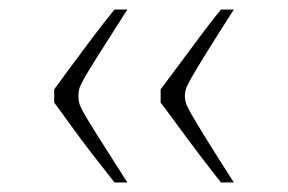

<svg xmlns="http://www.w3.org/2000/svg" viewBox="-20 -443 606 404"><path d="M369 -241Q369 -234 371 -227Q373 -220 382 -204Q391 -188 412 -154Q433 -120 472 -59H445Q422 -88 397 -121Q372 -154 350.5 -183.5Q329 -213 318 -227V-255Q329 -270 350.5 -298.5Q372 -327 397 -361Q422 -395 445 -423H472Q433 -362 412 -328Q391 -294 382 -278Q373 -262 371 -255Q369 -248 369 -241ZM145 -241Q145 -234 146.5 -227Q148 -220 157 -204Q166 -188 187.5 -154Q209 -120 248 -59H221Q198 -88 172.5 -121Q147 -154 126 -183.5Q105 -213 94 -227V-255Q105 -270 126 -298.5Q147 -327 172.5 -361Q198 -395 221 -423H248Q209 -362 187.5 -328Q166 -294 157 -278Q148 -262 146.5 -255Q145 -248 145 -241Z"/></svg>

Font: Ojuju
Style: Regular
Weight: 400
Designer: Chisaokwu Joboson, Mirko Velimirovic
Foundry: Udi Foundry
Version: Version 1.000